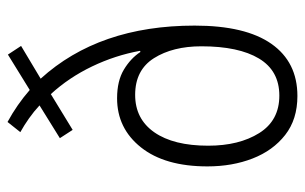

<svg xmlns="http://www.w3.org/2000/svg" viewBox="-170 -630 810 510"><g transform="rotate(-90 235.0 -375.0)"><path d="M166 -760Q212 -735 251 -701L345 -759L368 -724L281 -672Q422 -517 422 -263Q422 -128 373.5 -59Q325 10 235 10Q173 10 131.5 -22.5Q90 -55 69 -109Q48 -163 48 -229Q48 -342 98.5 -405.5Q149 -469 229 -469Q275 -469 305 -451Q335 -433 352 -407L355 -408Q343 -474 313.5 -535.5Q284 -597 240 -645L145 -587L123 -621L210 -675Q194 -690 175.5 -703Q157 -716 139 -726ZM238 -421Q174 -421 138.5 -370Q103 -319 103 -227Q103 -145 136.5 -91.5Q170 -38 236 -38Q302 -38 334.5 -92Q367 -146 367 -245Q367 -321 335.5 -371Q304 -421 238 -421Z"/></g></svg>

Font: Noto Sans Khmer Condensed Light
Style: Regular
Weight: 300
Width: 3
Designer: Danh Hong and the Monotype Design Team
Foundry: Monotype Imaging Inc.
Version: Version 2.004; ttfautohint (v1.8.4.7-5d5b)